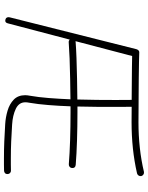

<svg xmlns="http://www.w3.org/2000/svg" viewBox="92 -821 753 977"><g transform="rotate(90 468.5 -332.5)"><path d="M876 -674.8Q877.4 -668 873.5 -661.6Q869.6 -655.3 862.3 -653.3Q800.3 -639.2 735.4 -632.3Q670.4 -625.5 602.5 -625.5Q585.4 -625.5 523.4 -626Q523.4 -607.9 523.7 -587.9Q523.9 -567.9 523.9 -546.4Q523.9 -501 523.7 -450.7Q523.4 -400.4 522 -350.1Q537.6 -350.1 551.3 -350.1Q624.5 -350.1 694.3 -347.9Q764.2 -345.7 818.8 -341.3Q836.4 -339.4 835 -322.3Q834.5 -314.9 828.9 -310.3Q823.2 -305.7 815.4 -306.2Q762.2 -310.5 693.4 -312.7Q624.5 -314.9 551.3 -314.9Q537.1 -314.9 521 -314.9Q519 -256.8 514.6 -202.9Q510.3 -148.9 502.9 -106Q501.5 -99.6 501 -94.2Q500.5 -88.9 500.5 -85Q500.5 -52.2 533.7 -36.4Q566.9 -20.5 614.3 -17.6Q660.6 -14.6 700.7 -12.9Q740.7 -11.2 787.1 -11.2Q802.7 -11.2 817.6 -11.2Q832.5 -11.2 847.7 -11.7Q855 -12.2 860.4 -7.1Q865.7 -2 865.7 5.4Q866.2 13.2 861.1 18.3Q856 23.4 848.1 23.4Q833 23.9 817.9 23.9Q802.7 23.9 787.1 23.9Q740.2 23.9 699.5 22.2Q658.7 20.5 612.3 17.6Q577.6 15.6 543.5 5.6Q509.3 -4.4 486.8 -26.1Q464.4 -47.9 464.4 -84.5Q464.4 -90.8 465.3 -96.9Q466.3 -103 467.3 -109.4Q474.6 -150.9 478.8 -203.9Q482.9 -256.8 485.4 -314.5Q436 -314 380.6 -313Q325.2 -312 275.9 -310.1Q226.6 -308.1 195.8 -305.7Q187.5 -304.7 181.6 -311L98.6 4.9Q94.2 21.5 76.7 15.6Q70.3 13.2 68.4 6.8Q66.4 0.5 68.4 -6.3L229.5 -647Q230.5 -654.3 235.6 -659.9Q240.7 -665.5 248.5 -664.6Q259.3 -664.1 294.9 -663.3Q330.6 -662.6 378.2 -662.1Q425.8 -661.6 473.4 -661.4Q521 -661.1 556.6 -660.9Q592.3 -660.6 602.5 -660.6Q668.9 -660.6 731.9 -667.5Q794.9 -674.3 854.5 -688.5Q861.3 -689.9 867.7 -686Q874 -682.1 876 -674.8ZM265.1 -628.4 189.5 -340.3Q190.9 -340.8 192.9 -340.8Q225.1 -343.3 275.1 -345.2Q325.2 -347.2 381.1 -348.1Q437 -349.1 486.3 -349.6Q487.8 -400.4 488.3 -450.4Q488.8 -500.5 488.8 -546.4Q488.8 -567.9 488.5 -587.9Q488.3 -607.9 488.3 -626Q446.8 -626.5 402.8 -626.7Q358.9 -627 321.8 -627.4Q284.7 -627.9 265.1 -628.4Z"/></g></svg>

Font: Mikhak-FD ExtraLight
Style: Regular
Weight: 200
Designer: Amin Abedi
Version: Version 3.2